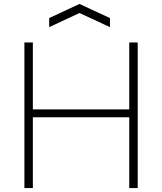

<svg xmlns="http://www.w3.org/2000/svg" viewBox="-20 -956 824 976"><path d="M104 -740H147V-400H637V-740H680V0H637V-360H147V0H104ZM230 -864 384 -936 539 -864V-818L384 -890L230 -818Z"/></svg>

Font: Encode Sans Wide
Style: Thin
Weight: 100
Designer: Pablo Impallari, Andres Torresi
Foundry: Pablo Impallari, Andres Torresi
Version: Version 1.000; ttfautohint (v1.00) -l 8 -r 50 -G 200 -x 14 -